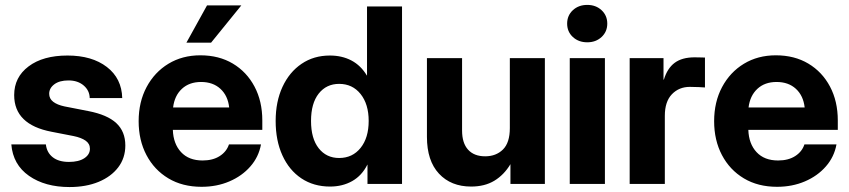

<svg xmlns="http://www.w3.org/2000/svg" viewBox="-20 -754 3480 787"><path d="M265.1 12.7Q164.6 12.7 98.9 -33.2Q33.2 -79.1 26.4 -162.1H168Q171.9 -128.4 196.3 -109.4Q220.7 -90.3 262.7 -90.3Q302.7 -90.3 325.7 -105.5Q348.6 -120.6 348.6 -144.5Q348.6 -165 330.8 -177.5Q313 -189.9 281.7 -196.3L191.4 -213.9Q38.1 -243.2 38.1 -364.3Q38.1 -437.5 97.2 -481.9Q156.2 -526.4 256.8 -526.4Q356.9 -526.4 418 -479.5Q479 -432.6 481 -352.1H347.7Q347.2 -382.8 323 -403.6Q298.8 -424.3 260.7 -424.3Q223.6 -424.3 202.6 -408.4Q181.6 -392.6 181.6 -369.6Q181.6 -349.6 198 -336.9Q214.4 -324.2 244.1 -317.9L341.8 -298.8Q419.9 -283.7 456.8 -249.3Q493.7 -214.8 493.7 -157.7Q493.7 -106.4 464.6 -68.1Q435.5 -29.8 384 -8.5Q332.5 12.7 265.1 12.7Z M806.2 11.7Q728 11.7 670.2 -22.9Q612.3 -57.6 580.3 -118.4Q548.3 -179.2 548.3 -257.3Q548.3 -335.9 580.8 -397Q613.3 -458 670.4 -492.7Q727.5 -527.3 801.3 -527.3Q877.4 -527.3 934.3 -493.4Q991.2 -459.5 1023.2 -399.2Q1055.2 -338.9 1055.2 -260.3V-221.7H688.5Q690.4 -164.6 722.2 -130.4Q753.9 -96.2 810.5 -96.2Q852.5 -96.2 880.6 -114.3Q908.7 -132.3 918.5 -162.1H1049.8Q1040.5 -110.8 1006.3 -71.8Q972.2 -32.7 920.4 -10.5Q868.7 11.7 806.2 11.7ZM689.5 -313.5H919.4Q914.1 -361.8 883.5 -389.9Q853 -418 804.2 -418Q755.9 -418 725.6 -389.9Q695.3 -361.8 689.5 -313.5ZM744.1 -579.1 828.6 -731.9H969.2L845.2 -579.1Z M1333 10.7Q1265.6 10.7 1215.3 -22.9Q1165 -56.6 1137.5 -117.2Q1109.9 -177.7 1109.9 -258.3Q1109.9 -337.4 1137.9 -397.9Q1166 -458.5 1216.1 -492.4Q1266.1 -526.4 1332 -526.4Q1381.8 -526.4 1420.4 -506.1Q1459 -485.8 1483.9 -444.3H1484.4V-727.5H1627.9V0H1486.3V-79.1H1485.8Q1463.4 -34.2 1423.6 -11.7Q1383.8 10.7 1333 10.7ZM1370.1 -106.4Q1424.8 -106.4 1458 -147.7Q1491.2 -189 1491.2 -258.3Q1491.2 -327.1 1458 -368.7Q1424.8 -410.2 1370.1 -410.2Q1317.9 -410.2 1286.4 -370.4Q1254.9 -330.6 1254.9 -258.3Q1254.9 -186 1286.4 -146.2Q1317.9 -106.4 1370.1 -106.4Z M1911.1 10.7Q1828.6 10.7 1779.3 -42.2Q1730 -95.2 1730 -192.9V-515.6H1874V-219.2Q1874 -167.5 1898.7 -140.4Q1923.3 -113.3 1968.8 -113.3Q2013.2 -113.3 2041.5 -141.1Q2069.8 -168.9 2069.8 -229V-515.6H2213.4V0H2072.3V-81.1Q2045.9 -37.1 2006.3 -13.2Q1966.8 10.7 1911.1 10.7Z M2315.4 0V-515.6H2459.5V0ZM2387.2 -580.6Q2351.6 -580.6 2328.1 -602.3Q2304.7 -624 2304.7 -657.2Q2304.7 -690.4 2328.1 -712.2Q2351.6 -733.9 2387.2 -733.9Q2422.4 -733.9 2445.8 -712.2Q2469.2 -690.4 2469.2 -657.2Q2469.2 -624 2445.8 -602.3Q2422.4 -580.6 2387.2 -580.6Z M2561 0V-515.6H2699.7V-427.7H2701.2Q2715.3 -474.1 2745.6 -496.6Q2775.9 -519 2827.1 -519Q2839.8 -519 2850.3 -518.6Q2860.8 -518.1 2869.6 -518.1V-395.5Q2861.8 -396 2843.8 -397Q2825.7 -397.9 2807.6 -397.9Q2763.2 -397.9 2734.1 -367.7Q2705.1 -337.4 2705.1 -279.3V0Z M3165 11.7Q3086.9 11.7 3029.1 -22.9Q2971.2 -57.6 2939.2 -118.4Q2907.2 -179.2 2907.2 -257.3Q2907.2 -335.9 2939.7 -397Q2972.2 -458 3029.3 -492.7Q3086.4 -527.3 3160.2 -527.3Q3236.3 -527.3 3293.2 -493.4Q3350.1 -459.5 3382.1 -399.2Q3414.1 -338.9 3414.1 -260.3V-221.7H3047.4Q3049.3 -164.6 3081.1 -130.4Q3112.8 -96.2 3169.4 -96.2Q3211.4 -96.2 3239.5 -114.3Q3267.6 -132.3 3277.3 -162.1H3408.7Q3399.4 -110.8 3365.2 -71.8Q3331.1 -32.7 3279.3 -10.5Q3227.5 11.7 3165 11.7ZM3048.3 -313.5H3278.3Q3272.9 -361.8 3242.4 -389.9Q3211.9 -418 3163.1 -418Q3114.7 -418 3084.5 -389.9Q3054.2 -361.8 3048.3 -313.5Z"/></svg>

Font: Inter Display
Style: Bold
Weight: 700
Designer: Rasmus Andersson
Foundry: rsms
Version: Version 4.001;git-9221beed3